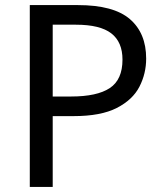

<svg xmlns="http://www.w3.org/2000/svg" viewBox="-20 -734 645 754"><path d="M286 -714Q426 -714 490 -659Q554 -604 554 -504Q554 -445 527.5 -393.5Q501 -342 438.5 -310Q376 -278 269 -278H187V0H97V-714ZM278 -637H187V-355H259Q361 -355 411 -388Q461 -421 461 -500Q461 -569 417 -603Q373 -637 278 -637Z"/></svg>

Font: Noto Sans Nag Mundari
Style: Regular
Weight: 400
Designer: Muthu Nedumaran
Version: Version 1.000; ttfautohint (v1.8.4.7-5d5b)